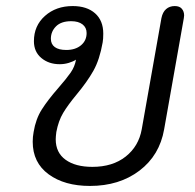

<svg xmlns="http://www.w3.org/2000/svg" viewBox="-20 -604 645 634"><path d="M88 -136Q88 -152 91 -168Q98 -211 118 -242.5Q138 -274 173 -314Q200 -345 213.5 -364.5Q227 -384 231 -407Q222 -401 207.5 -396.5Q193 -392 177 -392Q141 -392 116.5 -412.5Q92 -433 92 -468Q92 -519 128.5 -551.5Q165 -584 220 -584Q267 -584 294 -560Q321 -536 321 -493Q321 -475 319 -464Q309 -407 288.5 -370.5Q268 -334 233 -292Q204 -257 188.5 -231Q173 -205 166 -168Q164 -152 164 -144Q164 -100 196.5 -76.5Q229 -53 285 -53Q352 -53 395 -87Q438 -121 448 -177L513 -544Q517 -564 528.5 -574Q540 -584 557 -584Q573 -584 580.5 -575Q588 -566 588 -553L587 -544L522 -177Q507 -91 440.5 -40.5Q374 10 277 10Q193 10 140.5 -28.5Q88 -67 88 -136ZM266 -495Q266 -513 252.5 -523.5Q239 -534 215 -534Q182 -534 165 -517Q148 -500 148 -476Q148 -458 161 -448.5Q174 -439 199 -439Q229 -439 247.5 -454.5Q266 -470 266 -495Z"/></svg>

Font: Kodchasan
Style: Italic
Weight: 400
Italic angle: -10°
Version: Version 1.000; ttfautohint (v1.6)